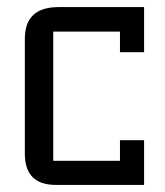

<svg xmlns="http://www.w3.org/2000/svg" viewBox="-20 -521 466 541"><path d="M386 -126V0H137Q50 0 50 -88V-412Q50 -501 145 -501H386V-374H318V-432H130V-68H318V-126Z"/></svg>

Font: Kelly Slab
Style: Regular
Weight: 400
Designer: Denis Masharov
Foundry: Denis Masharov
Version: Version 1.001